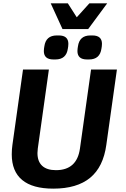

<svg xmlns="http://www.w3.org/2000/svg" viewBox="-20 -1114 751 1143"><path d="M50 -195Q50 -225 54 -252L117 -700H271L205 -230Q203 -212 203 -203Q203 -153 231 -127Q259 -101 313 -101Q438 -101 456 -230L522 -700H676L613 -252Q595 -120 516.5 -55.5Q438 9 297 9Q174 9 112 -42.5Q50 -94 50 -195ZM241 -810Q241 -820 242 -825L244 -838Q253 -903 318 -903H330Q387 -903 387 -853Q387 -843 386 -838L384 -825Q375 -760 310 -760H298Q241 -760 241 -810ZM441 -810Q441 -820 442 -825L444 -838Q453 -903 518 -903H530Q587 -903 587 -853Q587 -843 586 -838L584 -825Q575 -760 510 -760H498Q441 -760 441 -810ZM282 -1094H384L437 -1011L512 -1094H618L505 -941H352Z"/></svg>

Font: Krub
Style: Bold Italic
Weight: 700
Italic angle: -8°
Designer: Ekaluck Peanpanawate
Foundry: Cadson Demak Co.,Ltd.
Version: Version 1.000; ttfautohint (v1.6)